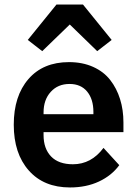

<svg xmlns="http://www.w3.org/2000/svg" viewBox="-20 -805 598 837"><path d="M164.1 -582 101.1 -630.9 226.1 -785.2H341.8L466.8 -630.9L403.8 -582L284.2 -698.2ZM285.2 12.2Q170.9 12.2 105.5 -61.8Q40 -135.7 40 -261.2Q40 -386.7 104 -460.4Q168 -534.2 280.8 -534.2Q339.8 -534.2 386 -513.4Q432.1 -492.7 460.4 -456.3Q488.8 -419.9 503.4 -373Q518.1 -326.2 518.1 -271V-229H169.9V-215.8Q169.9 -157.2 202.6 -123Q235.4 -88.9 297.9 -88.9Q377.9 -88.9 431.2 -160.2L500 -85Q466.8 -39.6 411.4 -13.7Q356 12.2 285.2 12.2ZM169.9 -307.1H387.2V-316.9Q387.2 -372.6 359.9 -405.8Q332.5 -439 283.2 -439Q232.4 -439 201.2 -404.5Q169.9 -370.1 169.9 -314.9Z"/></svg>

Font: Anuphan SemiBold
Style: Bold
Weight: 600
Designer: Mike Abbink, Paul van der Laan, Pieter van Rosmalen, Mint Tantisuwanna
Foundry: Bold Monday; Cadson Demak
Version: Version 3.002;hotconv 1.0.109;makeotfexe 2.5.65596